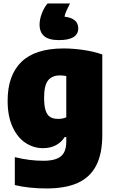

<svg xmlns="http://www.w3.org/2000/svg" viewBox="-20 -832 640 1082"><path d="M63.5 211V53.5Q145 74 224.5 74Q292.5 74 323 49Q353.5 24 353.5 -34V-59.5H344.5Q325 -29 293.8 -13Q262.5 3 222 3Q169.5 3 124 -26.8Q78.5 -56.5 50.8 -116.8Q23 -177 23 -264.5Q23 -407 100.2 -482.8Q177.5 -558.5 337 -559Q393 -559 451.8 -550.2Q510.5 -541.5 556.5 -525V-71.5Q556.5 34 522.2 100.5Q488 167 418.8 198.5Q349.5 230 242.5 230Q143.5 230 63.5 211ZM353.5 -171V-403.5Q335 -407 318.5 -407Q273 -407 250.8 -378.8Q228.5 -350.5 228.5 -282Q228.5 -235 237.2 -209Q246 -183 263 -172.5Q280 -162 308 -162Q334 -162 353.5 -171ZM421 -672.5Q421 -606 312 -606Q255.5 -606 229.2 -628.2Q203 -650.5 203 -693.5Q203 -723 215.8 -756.2Q228.5 -789.5 248 -812.5H374.5Q361.5 -787.5 354 -770.5Q346.5 -753.5 343.5 -738Q421 -729 421 -672.5Z"/></svg>

Font: Encode Sans SemiCondensed Black
Style: Regular
Weight: 900
Width: 4
Designer: Multiple Designers
Foundry: Impallari Type
Version: Version 2.000